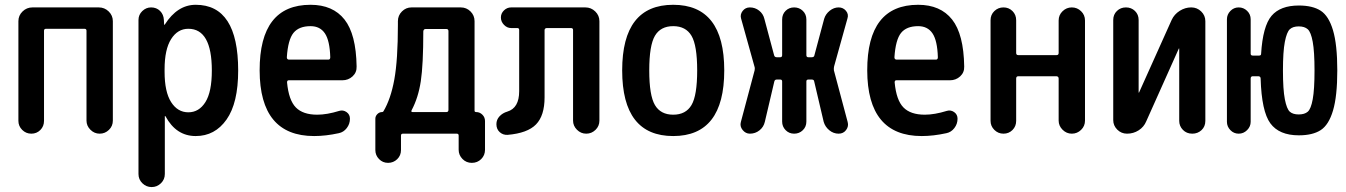

<svg xmlns="http://www.w3.org/2000/svg" viewBox="-20 -550 5540 790"><path d="M55.7 -52.7V-462.9Q55.7 -486.3 72.8 -502.9Q89.8 -519.5 113.3 -519.5H386.7Q410.2 -519.5 427.2 -502.9Q444.3 -486.3 444.3 -462.9V-53.7Q444.3 -31.2 428.2 -15.6Q412.1 0 390.1 0Q368.2 0 352.1 -16.1Q335.9 -32.2 335.9 -53.7V-423.8Q335.9 -431.6 327.1 -431.6H169.9Q161.1 -431.6 161.1 -423.8V-52.7Q161.1 -30.3 146 -15.1Q130.9 0 108.9 0Q86.9 0 71.3 -15.6Q55.7 -31.2 55.7 -52.7Z M657.2 -264.6V-254.9Q657.2 -171.9 684.1 -129.9Q710.9 -87.9 754.9 -87.9Q798.8 -87.9 825.2 -129.9Q851.6 -171.9 851.6 -259.8Q851.6 -431.6 754.9 -431.6Q710.9 -431.6 684.1 -389.2Q657.2 -346.7 657.2 -264.6ZM549.8 166V-467.8Q549.8 -489.3 565.4 -504.4Q581.1 -519.5 601.6 -519.5Q624 -519.5 638.7 -504.9Q653.3 -490.2 654.3 -467.8L655.3 -448.2H656.2Q658.2 -448.2 658.2 -449.2Q710 -530.3 785.2 -530.3Q960 -530.3 960 -259.8Q960 -126 912.1 -58.1Q864.3 9.8 785.2 9.8Q705.1 9.8 661.1 -71.3Q661.1 -72.3 659.2 -72.3H658.2V166Q658.2 188.5 642.1 204.1Q626 219.7 604 219.7Q582 219.7 565.9 204.1Q549.8 188.5 549.8 166Z M1257.8 -442.4Q1210 -442.4 1187.5 -414.6Q1165 -386.7 1160.2 -314.5Q1160.2 -305.7 1168 -304.7H1331.1Q1338.9 -304.7 1338.9 -314.5Q1336.9 -382.8 1316.9 -412.6Q1296.9 -442.4 1257.8 -442.4ZM1272.5 9.8Q1048.8 9.8 1048.3 -260.3Q1047.9 -530.3 1257.8 -530.3Q1349.6 -530.3 1397.5 -469.7Q1445.3 -409.2 1447.3 -276.4Q1448.2 -252 1430.7 -235.8Q1413.1 -219.7 1388.7 -219.7H1168Q1161.1 -219.7 1161.1 -210.9Q1168 -137.7 1197.3 -107.9Q1226.6 -78.1 1285.2 -78.1Q1325.2 -78.1 1376 -93.8Q1391.6 -98.6 1405.8 -88.9Q1419.9 -79.1 1419.9 -61.5Q1419.9 -40 1406.7 -22.9Q1393.6 -5.9 1374 -2Q1320.3 9.8 1272.5 9.8Z M1673.8 -96.7Q1669.9 -88.9 1677.7 -88.9H1816.4Q1825.2 -88.9 1825.2 -97.7V-421.9Q1825.2 -430.7 1816.4 -430.7H1731.4Q1722.7 -430.7 1721.7 -420.9Q1721.7 -283.2 1711.4 -215.8Q1701.2 -148.4 1673.8 -96.7ZM1524.4 67.4V-61.5Q1524.4 -72.3 1532.7 -80.6Q1541 -88.9 1551.8 -88.9Q1555.7 -88.9 1557.6 -91.8Q1587.9 -142.6 1602.5 -223.1Q1617.2 -303.7 1617.2 -448.2V-462.9Q1617.2 -486.3 1633.8 -502.9Q1650.4 -519.5 1672.9 -519.5H1876Q1899.4 -519.5 1916 -502.9Q1932.6 -486.3 1932.6 -462.9V-94.7Q1932.6 -88.9 1939.5 -88.9Q1954.1 -88.9 1964.8 -78.1Q1975.6 -67.4 1975.6 -51.8V66.4Q1975.6 88.9 1960 104.5Q1944.3 120.1 1921.4 120.1Q1898.4 120.1 1882.8 104Q1867.2 87.9 1867.2 66.4V7.8Q1867.2 0 1859.4 0H1637.7Q1629.9 0 1629.9 7.8V67.4Q1629.9 89.8 1614.3 105Q1598.6 120.1 1576.7 120.1Q1554.7 120.1 1539.6 104.5Q1524.4 88.9 1524.4 67.4Z M2068.4 4.9Q2049.8 5.9 2036.1 -6.3Q2022.5 -18.6 2022.5 -39.1Q2022.5 -57.6 2035.2 -71.3Q2047.9 -85 2067.4 -90.8Q2116.2 -105.5 2116.2 -174.8V-426.8Q2116.2 -434.6 2108.4 -434.6H2083Q2066.4 -434.6 2053.7 -447.8Q2041 -460.9 2041 -478Q2041 -495.1 2053.7 -507.3Q2066.4 -519.5 2083 -519.5H2388.7Q2412.1 -519.5 2429.2 -502.9Q2446.3 -486.3 2446.3 -462.9V-53.7Q2446.3 -31.2 2430.2 -15.6Q2414.1 0 2392.1 0Q2370.1 0 2354 -16.1Q2337.9 -32.2 2337.9 -53.7V-426.8Q2337.9 -434.6 2329.1 -434.6H2230.5Q2221.7 -434.6 2220.7 -426.8V-149.4Q2220.7 -74.2 2185.5 -38.1Q2150.4 -2 2068.4 4.9Z M2825.2 -402.8Q2801.8 -442.4 2750 -442.4Q2698.2 -442.4 2674.8 -402.8Q2651.4 -363.3 2651.4 -260.3Q2651.4 -157.2 2674.8 -117.7Q2698.2 -78.1 2750 -78.1Q2801.8 -78.1 2825.2 -117.7Q2848.6 -157.2 2848.6 -260.3Q2848.6 -363.3 2825.2 -402.8ZM2960 -260.3Q2960 9.8 2750 9.8Q2540 9.8 2540 -260.3Q2540 -530.3 2750 -530.3Q2960 -530.3 2960 -260.3Z M3065.4 0Q3047.9 0 3035.6 -15.1Q3023.4 -30.3 3028.3 -47.9L3085 -260.7Q3086.9 -269.5 3084 -277.3L3029.3 -473.6Q3024.4 -490.2 3035.6 -504.9Q3046.9 -519.5 3065.4 -519.5Q3086.9 -519.5 3103.5 -506.3Q3120.1 -493.2 3125 -472.7L3165 -323.2Q3167 -314.5 3175.8 -314.5H3190.4Q3198.2 -314.5 3198.2 -323.2V-469.7Q3198.2 -491.2 3212.4 -505.4Q3226.6 -519.5 3247.6 -519.5Q3268.6 -519.5 3283.2 -505.4Q3297.9 -491.2 3297.9 -469.7V-323.2Q3297.9 -314.5 3305.7 -314.5H3320.3Q3330.1 -314.5 3331.1 -323.2L3371.1 -472.7Q3377 -492.2 3394 -505.9Q3411.1 -519.5 3430.7 -519.5Q3449.2 -519.5 3460.9 -505.4Q3472.7 -491.2 3466.8 -473.6L3412.1 -277.3Q3410.2 -270.5 3411.1 -260.7L3467.8 -47.9Q3472.7 -30.3 3461.4 -15.1Q3450.2 0 3430.7 0Q3409.2 0 3392.1 -14.2Q3375 -28.3 3369.1 -48.8L3330.1 -214.8Q3329.1 -222.7 3320.3 -222.7H3305.7Q3297.9 -222.7 3297.9 -214.8V-49.8Q3297.9 -28.3 3283.2 -14.2Q3268.6 0 3247.6 0Q3226.6 0 3212.4 -14.6Q3198.2 -29.3 3198.2 -49.8V-214.8Q3198.2 -222.7 3190.4 -222.7H3175.8Q3168 -222.7 3166 -214.8L3127 -48.8Q3122.1 -27.3 3105 -13.7Q3087.9 0 3065.4 0Z M3757.8 -442.4Q3710 -442.4 3687.5 -414.6Q3665 -386.7 3660.2 -314.5Q3660.2 -305.7 3668 -304.7H3831.1Q3838.9 -304.7 3838.9 -314.5Q3836.9 -382.8 3816.9 -412.6Q3796.9 -442.4 3757.8 -442.4ZM3772.5 9.8Q3548.8 9.8 3548.3 -260.3Q3547.9 -530.3 3757.8 -530.3Q3849.6 -530.3 3897.5 -469.7Q3945.3 -409.2 3947.3 -276.4Q3948.2 -252 3930.7 -235.8Q3913.1 -219.7 3888.7 -219.7H3668Q3661.1 -219.7 3661.1 -210.9Q3668 -137.7 3697.3 -107.9Q3726.6 -78.1 3785.2 -78.1Q3825.2 -78.1 3876 -93.8Q3891.6 -98.6 3905.8 -88.9Q3919.9 -79.1 3919.9 -61.5Q3919.9 -40 3906.7 -22.9Q3893.6 -5.9 3874 -2Q3820.3 9.8 3772.5 9.8Z M4055.7 -52.7V-466.8Q4055.7 -489.3 4071.3 -504.4Q4086.9 -519.5 4108.9 -519.5Q4130.9 -519.5 4146 -504.4Q4161.1 -489.3 4161.1 -466.8V-332Q4161.1 -323.2 4169.9 -323.2H4327.1Q4335.9 -323.2 4335.9 -332V-465.8Q4335.9 -488.3 4352.1 -503.9Q4368.2 -519.5 4390.1 -519.5Q4412.1 -519.5 4428.2 -503.9Q4444.3 -488.3 4444.3 -465.8V-53.7Q4444.3 -31.2 4428.2 -15.6Q4412.1 0 4390.1 0Q4368.2 0 4352.1 -16.1Q4335.9 -32.2 4335.9 -53.7V-226.6Q4335.9 -235.4 4327.1 -236.3H4169.9Q4161.1 -236.3 4161.1 -226.6V-52.7Q4161.1 -30.3 4146 -15.1Q4130.9 0 4108.9 0Q4086.9 0 4071.3 -15.6Q4055.7 -31.2 4055.7 -52.7Z M4617.2 0Q4593.8 0 4577.1 -16.6Q4560.5 -33.2 4560.5 -55.7V-467.8Q4560.5 -490.2 4575.7 -504.9Q4590.8 -519.5 4612.8 -519.5Q4634.8 -519.5 4649.9 -504.9Q4665 -490.2 4665 -467.8V-169.9Q4665 -168.9 4666 -168.9Q4667 -168.9 4667 -169.9L4800.8 -467.8Q4811.5 -491.2 4834 -505.4Q4856.4 -519.5 4880.9 -519.5H4881.8Q4905.3 -519.5 4922.4 -502.9Q4939.5 -486.3 4939.5 -462.9V-52.7Q4939.5 -29.3 4923.8 -14.6Q4908.2 0 4885.7 0Q4862.3 0 4847.2 -15.6Q4832 -31.2 4832 -52.7V-349.6Q4832 -350.6 4831.1 -350.6Q4830.1 -350.6 4830.1 -349.6L4696.3 -50.8Q4686.5 -27.3 4665 -13.7Q4643.6 0 4617.2 0Z M5360.8 -429.7Q5347.7 -441.4 5323.7 -441.4Q5299.8 -441.4 5287.1 -429.7Q5274.4 -418 5266.6 -377.9Q5258.8 -337.9 5258.8 -259.8Q5258.8 -181.6 5266.6 -141.6Q5274.4 -101.6 5287.1 -90.3Q5299.8 -79.1 5323.7 -79.1Q5347.7 -79.1 5360.8 -90.3Q5374 -101.6 5381.3 -141.6Q5388.7 -181.6 5388.7 -259.8Q5388.7 -337.9 5381.3 -377.9Q5374 -418 5360.8 -429.7ZM5028.3 -48.8V-470.7Q5028.3 -490.2 5042.5 -504.9Q5056.6 -519.5 5076.7 -519.5Q5096.7 -519.5 5111.3 -505.4Q5126 -491.2 5126 -470.7V-329.1Q5126 -321.3 5134.8 -321.3H5160.2Q5168.9 -321.3 5168.9 -328.1Q5175.8 -442.4 5211.9 -484.9Q5248 -527.3 5324.2 -527.3Q5380.9 -527.3 5414.1 -505.9Q5447.3 -484.4 5464.8 -425.3Q5482.4 -366.2 5482.4 -260.3Q5482.4 -154.3 5464.8 -95.2Q5447.3 -36.1 5414.1 -14.6Q5380.9 6.8 5324.2 6.8Q5243.2 6.8 5207 -42.5Q5170.9 -91.8 5167 -226.6Q5167 -235.4 5158.2 -236.3H5134.8Q5126 -236.3 5126 -226.6V-48.8Q5126 -29.3 5111.3 -14.6Q5096.7 0 5076.7 0Q5056.6 0 5042.5 -14.6Q5028.3 -29.3 5028.3 -48.8Z"/></svg>

Font: Rounded Mgen+ 2m medium
Style: Regular
Weight: 500
Designer: [Source Han Sans]
Ryoko NISHIZUKA  (kana & ideographs); Paul D. Hunt (Latin, Greek & Cyrillic); Wenlong ZHANG  (bopomofo
Version: Version 1.059.20150602